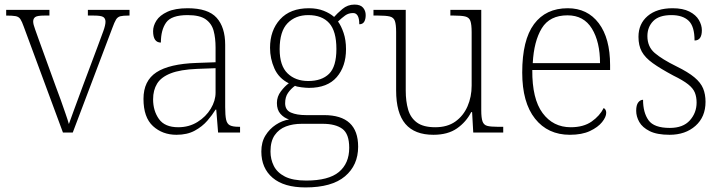

<svg xmlns="http://www.w3.org/2000/svg" viewBox="-20 -579 3154 839"><path d="M84 -462Q76 -485 69 -495.5Q62 -506 48 -508.5Q34 -511 7 -511V-536H196V-511H174Q143 -511 134 -504.5Q125 -498 125 -485Q125 -473 133.5 -450.5Q142 -428 149 -407L223 -203Q234 -175 245 -143.5Q256 -112 266 -83.5Q276 -55 281 -37Q288 -56 303.5 -99Q319 -142 343 -206L406 -374Q422 -417 431.5 -443Q441 -469 441 -484Q441 -498 431.5 -504.5Q422 -511 390 -511H364V-536H546V-511H542Q518 -511 506 -508Q494 -505 487 -493.5Q480 -482 471 -457L298 0H255Z M751 10Q690 10 648.5 -28Q607 -66 607 -147Q607 -226 663.5 -263Q720 -300 839 -304L922 -307V-371Q922 -413 913.5 -444.5Q905 -476 879 -494.5Q853 -513 800 -513Q729 -513 706 -480.5Q683 -448 683 -393Q649 -393 649 -443Q649 -466 663.5 -489Q678 -512 711.5 -527.5Q745 -543 800 -543Q889 -543 926.5 -501.5Q964 -460 964 -383V-111Q964 -75 968 -56.5Q972 -38 984.5 -31.5Q997 -25 1023 -25H1029V0H933L925 -100H922Q908 -77 886 -51.5Q864 -26 831 -8Q798 10 751 10ZM759 -23Q806 -23 843 -46Q880 -69 901 -104Q922 -139 922 -174V-281L841 -278Q768 -275 726 -258.5Q684 -242 666.5 -213.5Q649 -185 649 -145Q649 -95 674.5 -59Q700 -23 759 -23Z M1315 240Q1221 240 1171.5 198Q1122 156 1122 83Q1122 42 1140 13Q1158 -16 1185.5 -34Q1213 -52 1243 -57Q1221 -64 1205.5 -81.5Q1190 -99 1190 -129Q1190 -157 1207.5 -180Q1225 -203 1242 -215Q1198 -237 1179 -280Q1160 -323 1160 -370Q1160 -446 1204 -494.5Q1248 -543 1330 -543Q1366 -543 1394 -532Q1422 -521 1440 -505Q1453 -520 1476 -539.5Q1499 -559 1529 -559Q1555 -559 1566.5 -545.5Q1578 -532 1578 -513Q1578 -495 1571.5 -484Q1565 -473 1550 -473Q1550 -522 1523 -522Q1503 -522 1488.5 -511.5Q1474 -501 1457 -485Q1471 -466 1481.5 -435Q1492 -404 1492 -364Q1492 -289 1451.5 -242Q1411 -195 1330 -195Q1318 -195 1297.5 -197.5Q1277 -200 1269 -204Q1251 -191 1238.5 -173Q1226 -155 1226 -128Q1226 -98 1251.5 -87Q1277 -76 1317 -76H1396Q1545 -76 1545 62Q1545 143 1487.5 191.5Q1430 240 1315 240ZM1327 -225Q1386 -225 1418 -256.5Q1450 -288 1450 -365Q1450 -443 1418.5 -478Q1387 -513 1327 -513Q1271 -513 1236.5 -477.5Q1202 -442 1202 -364Q1202 -292 1236.5 -258.5Q1271 -225 1327 -225ZM1318 210Q1416 210 1461 172.5Q1506 135 1506 67Q1506 6 1476 -16Q1446 -38 1390 -38H1298Q1260 -38 1229.5 -26.5Q1199 -15 1180.5 11.5Q1162 38 1162 83Q1162 117 1176.5 146Q1191 175 1225 192.5Q1259 210 1318 210Z M1874 10Q1792 10 1751.5 -37.5Q1711 -85 1711 -184V-439Q1711 -472 1705.5 -487.5Q1700 -503 1683 -507Q1666 -511 1633 -511H1612V-536H1753V-183Q1753 -136 1763.5 -100Q1774 -64 1802 -43.5Q1830 -23 1882 -23Q1935 -23 1970 -48Q2005 -73 2023 -114.5Q2041 -156 2041 -205V-438Q2041 -472 2035.5 -487.5Q2030 -503 2013 -507Q1996 -511 1963 -511H1948V-536H2083V-97Q2083 -64 2088.5 -48.5Q2094 -33 2109 -29Q2124 -25 2153 -25H2179V0H2048L2043 -89H2039Q2017 -46 1977 -18Q1937 10 1874 10Z M2470 10Q2374 10 2318 -60.5Q2262 -131 2262 -262Q2262 -404 2313.5 -473.5Q2365 -543 2461 -543Q2547 -543 2596.5 -477.5Q2646 -412 2646 -294V-273H2306Q2305 -147 2351 -85Q2397 -23 2474 -23Q2530 -23 2565.5 -48Q2601 -73 2618 -107Q2629 -101 2629 -86Q2629 -68 2611 -45.5Q2593 -23 2558 -6.5Q2523 10 2470 10ZM2602 -303Q2602 -396 2566.5 -454Q2531 -512 2460 -512Q2382 -512 2347.5 -455.5Q2313 -399 2308 -303Z M2906 10Q2851 10 2819 -6Q2787 -22 2773.5 -46Q2760 -70 2760 -95Q2760 -120 2769 -131.5Q2778 -143 2790 -143Q2790 -87 2814 -53.5Q2838 -20 2907 -20Q2965 -20 2994.5 -53Q3024 -86 3024 -131Q3024 -155 3016.5 -174Q3009 -193 2987 -210.5Q2965 -228 2922 -249Q2866 -279 2832.5 -303Q2799 -327 2784.5 -353.5Q2770 -380 2770 -418Q2770 -475 2810 -509Q2850 -543 2919 -543Q2964 -543 2992.5 -528.5Q3021 -514 3034 -491.5Q3047 -469 3047 -447Q3047 -402 3015 -402Q3015 -464 2989 -488.5Q2963 -513 2914 -513Q2860 -513 2834.5 -487Q2809 -461 2809 -421Q2809 -375 2841 -347.5Q2873 -320 2936 -289Q2987 -264 3014.5 -241Q3042 -218 3052.5 -192.5Q3063 -167 3063 -134Q3063 -68 3019 -29Q2975 10 2906 10Z"/></svg>

Font: Noto Serif Malayalam ExtraLight
Style: Regular
Weight: 200
Designer: Indian type Foundry, Jelle Bosma, Monotype Design Team
Foundry: Monotype Imaging Inc.
Version: Version 2.104; ttfautohint (v1.8.4.7-5d5b)